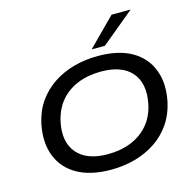

<svg xmlns="http://www.w3.org/2000/svg" viewBox="-131 -1081 1241 1225"><g transform="rotate(-15 489.0 -468.5)"><path d="M454 9Q320 9 232.5 -40.5Q145 -90 110 -180Q75 -270 99 -389Q116 -469 158 -529.5Q200 -590 261.5 -631Q323 -672 398 -693Q473 -714 559 -714Q694 -714 780.5 -664.5Q867 -615 902 -525Q937 -435 913 -317Q896 -237 854 -176Q812 -115 751 -74Q690 -33 614.5 -12Q539 9 454 9ZM460 -92Q545 -92 613.5 -119.5Q682 -147 728.5 -201.5Q775 -256 791 -335Q817 -465 754 -539Q691 -613 552 -613Q467 -613 398.5 -585.5Q330 -558 284.5 -504.5Q239 -451 221 -371Q194 -241 258 -166.5Q322 -92 460 -92ZM532 -765 712 -946H838L619 -765Z"/></g></svg>

Font: Nunito Sans 10pt Expanded SemiBold
Style: Italic
Weight: 600
Width: 7
Italic angle: -9°
Designer: Vernon Adams
Foundry: Vernon Adams
Version: Version 3.101;gftools[0.9.27]